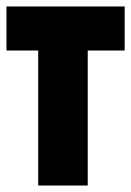

<svg xmlns="http://www.w3.org/2000/svg" viewBox="-20 -573 405 593"><path d="M251 -417H365V-553H0V-417H98V0H251Z"/></svg>

Font: Queering Heavy
Style: Bold
Weight: 900
Designer: Adam Naccarato
Foundry: adamnac
Version: Version 2.000;hotconv 1.0.109;makeotfexe 2.5.65596